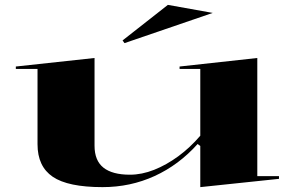

<svg xmlns="http://www.w3.org/2000/svg" viewBox="-20 -753 1198 788"><path d="M401 15Q259 15 196.5 -27.5Q134 -70 134 -161V-470H45V-480L368 -515V-155Q368 -94 404.5 -65Q441 -36 513 -36Q562 -36 612.5 -56Q663 -76 711.5 -111.5Q760 -147 802 -196V-470H717V-480L1036 -515V-30H1125V-19L802 15V-154L791 -162Q714 -76 614.5 -30.5Q515 15 401 15ZM491 -576 483 -587 669 -733 853 -700Z"/></svg>

Font: Kalnia Expanded
Style: Regular
Weight: 400
Width: 7
Designer: Frida Medrano
Foundry: Frida Medrano
Version: Version 1.105